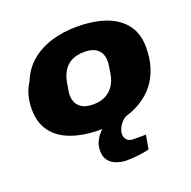

<svg xmlns="http://www.w3.org/2000/svg" viewBox="-132 -669 1003 1010"><g transform="rotate(-20 369.5 -164.5)"><path d="M335 12Q243 12 174 -12.5Q105 -37 68 -87Q31 -137 31 -213Q31 -254 41 -290Q51 -326 70 -354Q95 -417 143 -458Q191 -499 257 -519.5Q323 -540 402 -540Q496 -540 564.5 -515Q633 -490 670.5 -440Q708 -390 708 -314Q708 -252 692 -202Q676 -152 647 -114Q614 -72 566.5 -44Q519 -16 460.5 -2Q402 12 335 12ZM345 -126Q386 -126 415 -141.5Q444 -157 461 -183.5Q478 -210 484 -245Q488 -270 490 -283Q492 -296 492.5 -303Q493 -310 493 -314Q493 -341 482.5 -360.5Q472 -380 450 -391Q428 -402 393 -402Q351 -402 322 -387Q293 -372 276.5 -345Q260 -318 254 -283Q250 -259 247.5 -245.5Q245 -232 244.5 -225.5Q244 -219 244 -214Q244 -188 254.5 -168.5Q265 -149 287 -137.5Q309 -126 345 -126ZM412 211Q382 211 354.5 201.5Q327 192 310.5 171Q294 150 294 116Q294 86 306 62.5Q318 39 335 21Q352 3 368 -12H484L483 -8Q460 6 446 29.5Q432 53 432 73Q432 91 443.5 104.5Q455 118 479 118H550L536 196Q508 203 474.5 207Q441 211 412 211Z"/></g></svg>

Font: Archivo SemiExpanded Black
Style: Italic
Weight: 900
Width: 6
Italic angle: -10°
Designer: Hector Gatti
Foundry: Omnibus-Type
Version: Version 2.001